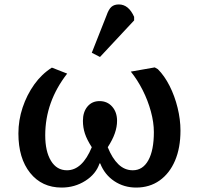

<svg xmlns="http://www.w3.org/2000/svg" viewBox="-20 -832 894 866"><path d="M258 14Q169 14 116 -52Q63 -118 63 -230Q63 -290 82 -347Q101 -404 134.5 -451Q168 -498 214 -527L283 -500Q184 -373 184 -222Q184 -149 210 -106.5Q236 -64 282 -64Q351 -64 394 -168Q372 -202 363 -229.5Q354 -257 354 -287Q354 -327 374.5 -351.5Q395 -376 429 -376Q464 -376 486 -351Q508 -326 508 -287Q508 -260 498 -231Q488 -202 466 -168Q486 -118 514 -91Q542 -64 579 -64Q624 -64 649 -109Q674 -154 674 -236Q674 -280 660.5 -329.5Q647 -379 623.5 -425.5Q600 -472 570 -509L678 -528L692 -520Q722 -490 745 -444.5Q768 -399 781 -346Q794 -293 794 -243Q794 -165 769.5 -107.5Q745 -50 700 -18Q655 14 594 14Q539 14 495.5 -15Q452 -44 432 -95H429Q413 -47 365 -16.5Q317 14 258 14ZM431 -575 394 -594 460 -761Q470 -790 482.5 -801Q495 -812 516 -812Q560 -812 585 -756V-740Z"/></svg>

Font: Literata 7pt Medium
Style: Regular
Weight: 500
Designer: Latin by Veronika Burian and Jose Scaglione. Greek by Irene Vlachou. Cyrillic by Vera Evstafieva.
Foundry: TypeTogether
Version: Version 3.002